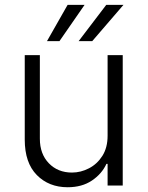

<svg xmlns="http://www.w3.org/2000/svg" viewBox="-20 -776 617 803"><path d="M430 -208.5V-545.5H493.3V0H430V-90.6H425.1Q405.9 -48.7 364.3 -20.8Q322.8 7.1 262.8 7.1Q184.3 7.1 133.9 -44Q83.5 -95.2 83.5 -192.1V-545.5H146.7V-196Q146.7 -132.1 184.3 -93.2Q221.9 -54.3 280.9 -54.3Q317.8 -54.3 352.1 -72.1Q386.4 -89.8 408.2 -124.1Q430 -158.4 430 -208.5ZM308.9 -604 424.4 -755.7H496.4L365.8 -604ZM176.5 -604 262.8 -755.7H333.8L228.7 -604Z"/></svg>

Font: Inter Zeller Light
Style: Regular
Weight: 300
Designer: Rasmus Andersson; Joe Bland
Foundry: zeller
Version: Version 3.015;git-dec3a8cb1